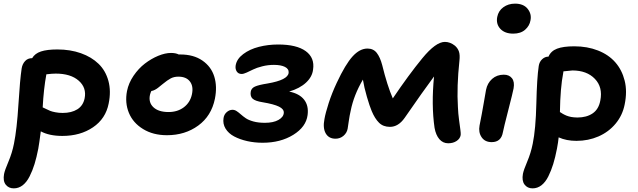

<svg xmlns="http://www.w3.org/2000/svg" viewBox="-47 -763 3468 1044"><path d="M27.8 261.2Q0 261.2 -15.9 241Q-31.7 220.7 -24.9 183.1Q-21 162.6 -1.2 116.2Q18.6 69.8 28.8 19Q44.9 -60.5 53.2 -195.1Q61.5 -329.6 70.8 -391.1Q74.7 -415 89.4 -430.9Q104 -446.8 127.9 -446.8Q142.6 -472.2 175.8 -483.2Q209 -494.1 265.1 -494.1Q335.4 -494.1 393.1 -473.6Q450.7 -453.1 489 -416Q527.3 -378.9 542.5 -323Q557.6 -267.1 543.9 -200.2Q527.8 -117.7 458.7 -70.8Q389.6 -23.9 292 -23.9Q220.7 -23.9 174.8 -48.8Q166.5 16.1 161.1 45.9Q151.9 92.8 140.9 128.7Q129.9 164.6 114 196Q98.1 227.5 76.4 244.4Q54.7 261.2 27.8 261.2ZM255.9 -362.8Q235.4 -362.8 205.1 -358.9Q190.4 -279.8 185.1 -179.2Q189.9 -177.2 203.1 -170.7Q216.3 -164.1 225.8 -160.2Q235.4 -156.2 253.9 -152.6Q272.5 -148.9 293.9 -148.9Q341.8 -148.9 373.3 -168.5Q404.8 -188 413.1 -228Q424.8 -285.6 381.1 -324.2Q337.4 -362.8 255.9 -362.8Z M860.8 -27.8Q785.6 -27.8 731 -61.3Q676.3 -94.7 653.8 -149.4Q631.3 -204.1 643.6 -268.1Q652.3 -311.5 679.2 -351.1Q706.1 -390.6 740.7 -417.2Q775.4 -443.8 813.2 -459.5Q851.1 -475.1 882.8 -475.1Q908.7 -475.1 924.8 -466.8H933.6Q1005.9 -466.8 1053.7 -433.6Q1101.6 -400.4 1118.2 -346.4Q1134.8 -292.5 1121.6 -226.1Q1102.5 -132.3 1030.8 -80.1Q959 -27.8 860.8 -27.8ZM768.6 -248Q759.3 -206.1 787.1 -179.9Q814.9 -153.8 869.6 -153.8Q918.5 -153.8 952.9 -179.9Q987.3 -206.1 996.6 -250Q1005.9 -293.5 985.8 -319.8Q965.8 -346.2 922.9 -346.2Q899.4 -346.2 881.6 -336.9Q863.8 -327.6 837.9 -306.2Q819.8 -291.5 812.7 -285.9Q805.7 -280.3 795.7 -274.9Q785.6 -269.5 775.9 -268.1Q772 -260.7 768.6 -248Z M1381.3 13.2Q1336.9 13.2 1296.9 4.2Q1256.8 -4.9 1226.1 -21.2Q1195.3 -37.6 1179.4 -63.7Q1163.6 -89.8 1168.5 -121.1Q1171.4 -140.6 1185.8 -153.3Q1200.2 -166 1217.3 -166Q1229 -166 1240 -158.7Q1251 -151.4 1262.5 -141.1Q1273.9 -130.9 1289.1 -120.4Q1304.2 -109.9 1331.1 -102.5Q1357.9 -95.2 1393.1 -95.2Q1439.5 -95.2 1467 -110.8Q1494.6 -126.5 1496.1 -148.9Q1498 -169.4 1470.2 -183.1Q1442.4 -196.8 1381.3 -207Q1340.8 -213.4 1326.7 -226.3Q1312.5 -239.3 1316.4 -264.2Q1319.3 -283.2 1339.1 -292.2Q1358.9 -301.3 1408.2 -309.1Q1518.6 -328.1 1522.5 -367.2Q1524.4 -388.2 1502.4 -399.2Q1480.5 -410.2 1442.4 -410.2Q1409.2 -410.2 1378.7 -402.3Q1348.1 -394.5 1330.1 -385.5Q1312 -376.5 1294.7 -368.7Q1277.3 -360.8 1267.1 -360.8Q1249 -360.8 1240.2 -374.5Q1231.4 -388.2 1234.4 -407.2Q1240.2 -442.4 1275.6 -469Q1311 -495.6 1360.8 -508.3Q1410.6 -521 1465.3 -521Q1565.9 -521 1615.5 -484.9Q1665 -448.7 1655.3 -384.8Q1650.9 -345.2 1616.9 -313.7Q1583 -282.2 1525.4 -265.1Q1581.1 -253.9 1606.7 -220.9Q1632.3 -188 1625.5 -137.2Q1617.2 -72.8 1547.6 -29.8Q1478 13.2 1381.3 13.2Z M1777.3 -8.8Q1740.7 -8.8 1724.1 -37.8Q1707.5 -66.9 1717.3 -116.2Q1722.7 -147.9 1740.2 -202.4Q1757.8 -256.8 1784.2 -313Q1831.5 -414.1 1870.4 -456.5Q1909.2 -499 1951.2 -499Q1983.4 -499 2001.7 -475.3Q2020 -451.7 2031.2 -409.2Q2058.6 -297.4 2088.9 -228Q2175.3 -356 2249 -445.8Q2322.3 -535.2 2372.1 -535.2Q2400.9 -535.2 2427.2 -514.2Q2442.9 -500 2448.7 -481.9Q2454.6 -463.9 2451.2 -433.1Q2436 -291 2442.9 -181.2Q2444.3 -146 2449 -111.6Q2453.6 -77.1 2456.3 -57.4Q2459 -37.6 2458 -28.8Q2454.6 -8.8 2435.5 3.7Q2416.5 16.1 2390.1 16.1Q2361.3 16.1 2342 -6.3Q2322.8 -28.8 2315.9 -67.9Q2297.9 -191.9 2313 -347.2Q2255.9 -270.5 2153.3 -122.1Q2119.1 -73.2 2073.2 -73.2Q2036.6 -73.2 2013.9 -95.7Q1991.2 -118.2 1974.1 -159.2Q1962.9 -185.5 1948 -236.6Q1933.1 -287.6 1926.3 -330.1Q1877 -246.6 1859.9 -161.1Q1854 -136.2 1849.1 -101.8Q1844.2 -67.4 1843.3 -63Q1838.9 -40 1820.6 -24.4Q1802.2 -8.8 1777.3 -8.8Z M2743.7 -580.1Q2697.8 -580.1 2673.6 -606.2Q2649.4 -632.3 2656.7 -670.9Q2663.1 -704.1 2689.9 -723.6Q2716.8 -743.2 2753.4 -743.2Q2799.8 -743.2 2822.3 -714.8Q2844.7 -686.5 2837.4 -651.9Q2832.5 -622.6 2808.3 -601.3Q2784.2 -580.1 2743.7 -580.1ZM2626.5 9.8Q2589.8 9.8 2571.8 -16.8Q2553.7 -43.5 2560.5 -80.1Q2572.8 -141.1 2583.3 -202.6Q2593.8 -264.2 2595.7 -273.9Q2603 -311 2628.9 -334Q2654.8 -356.9 2692.4 -356.9Q2721.7 -356.9 2736.8 -337.6Q2752 -318.4 2745.6 -282.2Q2741.7 -260.7 2716.8 -164.1Q2691.9 -67.4 2687.5 -43.9Q2678.2 9.8 2626.5 9.8Z M2848.6 261.2Q2820.8 261.2 2805.2 240.5Q2789.6 219.7 2796.4 182.1Q2800.3 161.6 2819.8 115.7Q2839.4 69.8 2849.6 19Q2866.2 -61 2869.4 -200.2Q2872.6 -339.4 2882.3 -403.8Q2885.7 -426.8 2900.9 -440.9Q2916 -455.1 2935.5 -455.1Q2948.2 -485.4 2981.9 -498.3Q3015.6 -511.2 3075.7 -511.2Q3146.5 -511.2 3204.3 -488.5Q3262.2 -465.8 3298.6 -424.3Q3335 -382.8 3349.6 -324.5Q3364.3 -266.1 3349.6 -194.8Q3337.9 -135.7 3300.3 -90.6Q3262.7 -45.4 3207.3 -21.2Q3151.9 2.9 3087.4 2.9Q3032.7 2.9 2990.7 -16.1Q2988.3 9.3 2981.4 45.9Q2972.2 93.3 2961.2 128.9Q2950.2 164.6 2934.6 196Q2918.9 227.5 2897.2 244.4Q2875.5 261.2 2848.6 261.2ZM3015.6 -367.2Q2999.5 -284.7 2997.6 -153.8Q2998.5 -153.3 3005.1 -149.2Q3011.7 -145 3013.7 -143.8Q3015.6 -142.6 3022.5 -139.2Q3029.3 -135.7 3033.2 -134.3Q3037.1 -132.8 3044.7 -130.4Q3052.2 -127.9 3058.6 -127Q3064.9 -126 3074 -125Q3083 -124 3092.3 -124Q3142.6 -124 3175.5 -146.5Q3208.5 -168.9 3217.3 -216.8Q3231.4 -288.6 3187.7 -334.2Q3144 -379.9 3065.4 -379.9Q3059.6 -379.9 3016.6 -375Q3016.6 -370.1 3015.6 -367.2Z"/></svg>

Font: Shantell Sans Irregular
Style: Italic
Weight: 600
Italic angle: -11.31°
Designer: Stephen Nixon, Anya Danilova, Shantell Martin
Foundry: Arrow Type
Version: Version 1.006;[9816181b4]